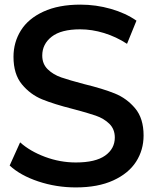

<svg xmlns="http://www.w3.org/2000/svg" viewBox="-20 -808 668 838"><path d="M22.2 -85.6 67.8 -186.7Q111.1 -147.8 176.7 -123.3Q242.2 -98.9 311.1 -98.9Q396.7 -98.9 438.9 -128.9Q481.1 -158.9 481.1 -207.8Q481.1 -244.4 457.2 -267.8Q433.3 -291.1 397.8 -303.3Q362.2 -315.6 298.9 -332.2Q215.6 -353.3 163.9 -374.4Q112.2 -395.6 75.6 -440Q38.9 -484.4 38.9 -560Q38.9 -623.3 71.1 -675Q103.3 -726.7 169.4 -757.2Q235.6 -787.8 331.1 -787.8Q398.9 -787.8 463.3 -769.4Q527.8 -751.1 575.6 -717.8L534.4 -616.7Q486.7 -647.8 433.9 -663.9Q381.1 -680 330 -680Q246.7 -680 205.6 -647.8Q164.4 -615.6 164.4 -565.6Q164.4 -528.9 188.3 -505.6Q212.2 -482.2 247.8 -470Q283.3 -457.8 346.7 -441.1Q428.9 -421.1 481.1 -400Q533.3 -378.9 570 -335Q606.7 -291.1 606.7 -216.7Q606.7 -153.3 573.9 -102.2Q541.1 -51.1 474.4 -20.6Q407.8 10 311.1 10Q225.6 10 147.2 -16.1Q68.9 -42.2 22.2 -85.6Z"/></svg>

Font: Paperlogy 6 SemiBold
Style: Regular
Weight: 600
Designer: redesigned by Lee Juim, glyphs from Gmarket Sans & Montserrat
Foundry: PT&
Version: Version 1.001